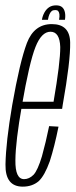

<svg xmlns="http://www.w3.org/2000/svg" viewBox="-20 -694 282 717"><path d="M65 3 70 -25Q36.5 -25 37.5 -95.5Q38 -165 62 -301Q89.5 -460.5 112.5 -518.5Q135 -575.5 168.5 -575.5Q203 -575.5 205 -518.5Q205.5 -462.5 180 -314H58L53.5 -287.5H212Q213.5 -295 214 -301Q243.5 -467 242 -536Q240.5 -604 173.5 -604Q107.5 -604 80.5 -533.5Q54 -463.5 25.5 -301Q2 -163.5 0.5 -80Q-1 3 65 3ZM70 -25 65 3Q100 3 124 -17Q146.5 -37.5 166 -92Q183.5 -146.5 198.5 -221L163.5 -223Q151 -162 136.5 -110Q121 -58.5 105.5 -41.5Q89 -25 70 -25ZM189.5 -674Q174 -674 163.5 -667Q153 -660 146 -647.5Q139 -635 136.5 -620H159Q161 -632.5 164.8 -640.8Q168.5 -649 173.2 -652.8Q178 -656.5 186.5 -656.5Q193.5 -656.5 197 -653Q200.5 -649.5 201.8 -641.2Q203 -633 200.5 -620H222.5Q225 -635 222.5 -647.5Q220 -660 212.2 -667Q204.5 -674 189.5 -674Z"/></svg>

Font: Anybody ExtraCondensed ExtraLight
Style: Italic
Weight: 250
Width: 2
Italic angle: -10°
Version: Version 1.113;gftools[0.9.25]